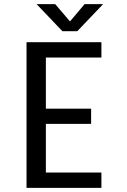

<svg xmlns="http://www.w3.org/2000/svg" viewBox="-20 -903 610 923"><path d="M475.5 -883 351.5 -753H280L156 -883H245.5L316.5 -800L386.5 -883ZM467.5 -626.5H200.5V-380.5H418V-307.5H200.5V-73.5H467.5V0H107.5V-700H467.5Z"/></svg>

Font: League Mono Narrow
Style: Regular
Weight: 400
Width: 3
Designer: Tyler Finck
Foundry: The League of Moveable Type / Tyler Finck
Version: Version 2.210